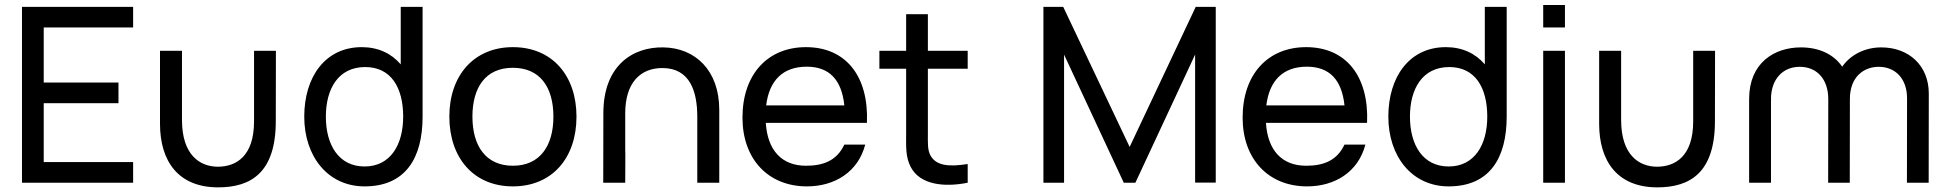

<svg xmlns="http://www.w3.org/2000/svg" viewBox="-20 -748 7976 786"><path d="M525 -84.5H159V-325.5H465V-410H159V-635.5H525V-720H70V0H525Z M873 19C1007 19 1109 -41 1109 -252L1109.5 -540H1020V-251.5C1020 -107.5 946 -66 872.5 -65.5C798.5 -65.5 725 -113 725 -257V-540H635V-241.5C635 -89 709 19 873 19Z M1472.5 15C1641 15 1710 -102 1710 -270.5V-720H1620.5V-484.5C1582.5 -529 1528.5 -555 1461 -555C1311 -555 1225.5 -432.5 1225.5 -270.5C1225.5 -108.5 1321.5 15 1472.5 15ZM1314 -270.5C1314 -384.5 1365 -473.5 1475 -473.5C1580.5 -473.5 1630.5 -390 1630.5 -270.5C1630.5 -155.5 1578.5 -66.5 1472.5 -66.5C1366 -66.5 1314 -155.5 1314 -270.5Z M2079.5 15C2240 15 2340 -101 2340 -270.5C2340 -437.5 2241.5 -555 2079.5 -555C1921 -555 1819.5 -440 1819.5 -270.5C1819.5 -103 1918 15 2079.5 15ZM1914 -270.5C1914 -388.5 1966.5 -470.5 2079.5 -470.5C2190 -470.5 2245.5 -392 2245.5 -270.5C2245.5 -151.5 2191 -69.5 2079.5 -69.5C1970.5 -69.5 1914 -148.5 1914 -270.5Z M2834.5 -270.5V0H2924.5V-298.5C2924.5 -460 2826 -552 2696 -554C2571.5 -556.5 2450 -481 2450 -284.5L2449.5 0H2539.5L2540 -115.5L2539.5 -133.5V-284.5C2539.5 -409.5 2602 -469.5 2691.5 -469.5C2805.5 -469.5 2834.5 -372 2834.5 -270.5Z M3283.5 15C3397 15 3493 -44 3522 -156H3436.5C3405.5 -90.5 3351 -69.5 3279.5 -69.5C3180 -69.5 3122 -133 3115 -245H3529C3537 -437 3442 -555 3279.5 -555C3122.5 -555 3019.5 -443.5 3019.5 -266.5C3019.5 -97.5 3124 15 3283.5 15ZM3116.5 -316.5C3129 -419 3185.5 -475 3282.5 -475C3374 -475 3425.5 -422.5 3436.5 -316.5Z M3941.5 0V-76.5C3867.5 -65 3813.5 -68 3789.5 -111C3776.5 -133.5 3778.5 -163.5 3778.5 -208V-466.5H3941.5V-540H3778.5V-690H3689.5V-540H3580V-466.5H3689.5V-204C3689.5 -148 3686.5 -107 3708 -65C3745.5 8.5 3845 19.5 3941.5 0Z M4251.5 0H4336V-524.5L4580.5 0H4628L4872.5 -524.5V-0.5H4957V-720H4875L4604.5 -146.5L4332.5 -720H4251.5Z M5331 15C5444.5 15 5540.5 -44 5569.5 -156H5484C5453 -90.5 5398.5 -69.5 5327 -69.5C5227.5 -69.5 5169.5 -133 5162.5 -245H5576.5C5584.5 -437 5489.5 -555 5327 -555C5170 -555 5067 -443.5 5067 -266.5C5067 -97.5 5171.5 15 5331 15ZM5164 -316.5C5176.5 -419 5233 -475 5330 -475C5421.5 -475 5473 -422.5 5484 -316.5Z M5910.5 15C6079 15 6148 -102 6148 -270.5V-720H6058.5V-484.5C6020.5 -529 5966.5 -555 5899 -555C5749 -555 5663.5 -432.5 5663.5 -270.5C5663.5 -108.5 5759.5 15 5910.5 15ZM5752 -270.5C5752 -384.5 5803 -473.5 5913 -473.5C6018.5 -473.5 6068.5 -390 6068.5 -270.5C6068.5 -155.5 6016.5 -66.5 5910.5 -66.5C5804 -66.5 5752 -155.5 5752 -270.5Z M6297.5 -635.5H6386.5V-727.5H6297.5ZM6297.5 0H6386.5V-540H6297.5Z M6764.5 19C6898.5 19 7000.5 -41 7000.5 -252L7001 -540H6911.5V-251.5C6911.5 -107.5 6837.5 -66 6764 -65.5C6690 -65.5 6616.5 -113 6616.5 -257V-540H6526.5V-241.5C6526.5 -89 6600.5 19 6764.5 19Z M7787 -345.5 7786.5 0H7875.5L7876 -365C7876 -480 7794 -554 7681.5 -554C7615 -554 7556 -524.5 7521.5 -475C7487 -525.5 7427.5 -554 7352.5 -554C7243.5 -554 7140.5 -490.5 7140.5 -343V0H7230V-336.5L7230.5 -343H7230C7230 -422 7277 -474.5 7347.5 -474.5C7418 -474.5 7464.5 -424 7464.5 -342L7464 0H7552.5L7553 -343C7553 -434 7610.5 -474.5 7671 -474.5C7739 -474.5 7787 -426 7787 -345.5Z"/></svg>

Font: Eudonet Medium
Style: Regular
Weight: 500
Designer: Mikhail Sharanda
Foundry: Mikhail Sharanda
Version: Version 4.503;Glyphs 3.1.2 (3151)